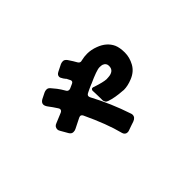

<svg xmlns="http://www.w3.org/2000/svg" viewBox="-91 -858 1182 1182"><g transform="rotate(-45 500.0 -267.0)"><path d="M509 -281 508 -304Q508 -308 510 -311Q513 -318 521 -318Q526 -318 532 -315Q593 -295 619 -294Q626 -294 636 -295Q659 -296 673.5 -307Q688 -318 688 -341.5Q688 -365 665 -374Q657 -377 640 -377Q615 -377 532 -339H531Q496 -324 481 -316Q466 -309 466 -299Q466 -299 466 -299Q466 -294 469 -287Q533 -167 575 -40Q578 -33 578 -26Q578 -3 550 7Q539 10 527.5 14.5Q516 19 509 21Q502 23 495 26Q488 29 480 29Q459 29 452 6V5Q426 -97 360 -237Q354 -249 343 -249Q340 -249 333 -246L267 -213Q258 -208 245 -208Q229 -208 219 -225L192 -272Q186 -282 186 -289Q186 -313 209 -321L274 -348Q287 -354 287 -365Q287 -371 282 -378Q262 -409 247.5 -427.5Q233 -446 233 -459Q233 -476 253 -487L291 -506Q300 -511 313 -511Q326 -511 336 -499Q367 -463 376.5 -447Q386 -431 393 -420Q399 -410 411 -410Q415 -410 420 -412L449 -425Q456 -428 459 -434Q460 -438 460 -440.5Q460 -443 459 -445Q448 -467 446 -471Q443 -473 442 -475L433 -487Q432 -489 431 -491Q423 -502 423 -511Q423 -527 441 -536L487 -559Q497 -563 508 -563Q521 -563 533 -547Q554 -516 566 -494Q573 -482 585 -482Q589 -482 595 -484Q620 -490 645 -490Q681 -490 717 -476Q779 -453 803 -401Q815 -373 815 -330.5Q815 -288 793 -248Q771 -208 724 -189Q683 -172 647 -172Q644 -172 640 -173Q575 -177 532 -192Q521 -195 515.5 -203.5Q510 -212 510 -221Q510 -222 510 -223V-240Z"/></g></svg>

Font: Tsunagi Gothic Black
Style: Regular
Weight: 900
Designer: Yoshimichi Ohira
Foundry: Positype
Version: Version 1.001